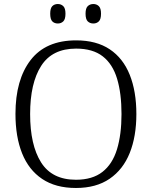

<svg xmlns="http://www.w3.org/2000/svg" viewBox="-20 -926 757 956"><path d="M358 10Q257 10 190 -35Q123 -80 90 -162.5Q57 -245 57 -359Q57 -529 132.5 -627Q208 -725 359 -725Q460 -725 526.5 -680.5Q593 -636 626 -553.5Q659 -471 659 -358Q659 -247 626 -164.5Q593 -82 526 -36Q459 10 358 10ZM358 -31Q440 -31 490 -70Q540 -109 562.5 -182.5Q585 -256 585 -358Q585 -461 563 -534Q541 -607 491.5 -645.5Q442 -684 359 -684Q240 -684 185 -598Q130 -512 130 -358Q130 -204 184.5 -117.5Q239 -31 358 -31ZM445 -809Q428 -809 417 -819.5Q406 -830 406 -858Q406 -885 417 -895.5Q428 -906 445 -906Q461 -906 472 -895.5Q483 -885 483 -858Q483 -830 472 -819.5Q461 -809 445 -809ZM268 -809Q251 -809 240.5 -819.5Q230 -830 230 -858Q230 -885 240.5 -895.5Q251 -906 268 -906Q284 -906 295 -895.5Q306 -885 306 -858Q306 -830 295 -819.5Q284 -809 268 -809Z"/></svg>

Font: Noto Serif Tamil Light
Style: Regular
Weight: 300
Designer: Indian Type Foundry, Tom Grace, and the Monotype Design Team
Foundry: Monotype Imaging Inc.
Version: Version 2.004; ttfautohint (v1.8.4.7-5d5b)